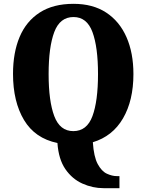

<svg xmlns="http://www.w3.org/2000/svg" viewBox="-20 -745 765 1003"><path d="M521 238Q464 238 410.5 214Q357 190 321.5 138.5Q286 87 280 2Q163 -22 105.5 -118Q48 -214 48 -359Q48 -470 82.5 -552Q117 -634 187.5 -679.5Q258 -725 364 -725Q465 -725 534.5 -679.5Q604 -634 640.5 -551.5Q677 -469 677 -358Q677 -220 622.5 -126.5Q568 -33 465 -2Q470 74 490.5 112Q511 150 538.5 162.5Q566 175 590 175H604V238ZM363 -60Q434 -60 463 -138.5Q492 -217 492 -358Q492 -499 463 -577.5Q434 -656 364 -656Q293 -656 263.5 -577.5Q234 -499 234 -358Q234 -217 263.5 -138.5Q293 -60 363 -60Z"/></svg>

Font: Noto Serif Thai Condensed Black
Style: Regular
Weight: 900
Width: 3
Designer: Monotype Design Team
Foundry: Monotype Imaging Inc.
Version: Version 2.002; ttfautohint (v1.8.4.7-5d5b)